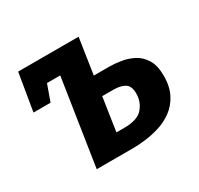

<svg xmlns="http://www.w3.org/2000/svg" viewBox="-119 -681 860 828"><g transform="rotate(-30 311.0 -267.0)"><path d="M142 0 208 -429H142L113 -348H28L59 -534H360L333 -356H411Q436 -356 467.5 -351Q499 -346 527.5 -331.5Q556 -317 575 -286.5Q594 -256 594 -205Q594 -150 574 -112.5Q554 -75 522.5 -52.5Q491 -30 454.5 -19Q418 -8 383.5 -4Q349 0 324 0ZM376 -261H320L295 -95H334Q400 -95 426.5 -125.5Q453 -156 453 -198Q453 -236 431.5 -248.5Q410 -261 376 -261Z"/></g></svg>

Font: Bitter
Style: Bold Italic
Weight: 700
Italic angle: -9°
Designer: Sol Matas, and Bitter project Authors
Foundry: Sol Matas
Version: Version 2.001